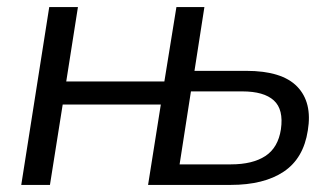

<svg xmlns="http://www.w3.org/2000/svg" viewBox="-20 -522 946 542"><path d="M40 0 119 -502H200L167 -292H444L478 -502H557L529 -322H675Q776 -322 819 -277.5Q862 -233 849 -154Q837 -75 781 -37.5Q725 0 631 0H398L434 -227H157L121 0ZM487 -58H632Q693 -58 729 -81.5Q765 -105 773 -157Q781 -213 753 -238.5Q725 -264 664 -264H519Z"/></svg>

Font: Mulish
Style: Italic
Weight: 400
Italic angle: -9°
Designer: Vernon Adams
Foundry: Vernon Adams
Version: Version 3.603; ttfautohint (v1.8.3)